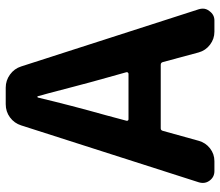

<svg xmlns="http://www.w3.org/2000/svg" viewBox="-70 -710 780 681"><g transform="rotate(-90 320.5 -370.0)"><path d="M232.4 -312.5Q231.4 -309.6 232.9 -307.1Q234.4 -304.7 237.3 -304.7H398.4Q401.4 -304.7 403.3 -307.1Q405.3 -309.6 404.3 -312.5L383.8 -385.7Q371.1 -429.7 348.6 -516.1Q326.2 -602.5 319.3 -626Q319.3 -627.9 317.4 -627.9Q315.4 -627.9 314.5 -626Q286.1 -506.8 252 -385.7ZM547.9 0Q522.5 0 502 -15.6Q481.4 -31.2 474.6 -55.7L440.4 -182.6Q438.5 -190.4 430.7 -190.4H205.1Q198.2 -190.4 196.3 -182.6L161.1 -55.7Q154.3 -31.2 134.3 -15.6Q114.3 0 88.9 0H53.7Q32.2 0 19.5 -17.6Q11.7 -28.3 11.7 -41Q11.7 -47.9 13.7 -54.7L215.8 -685.5Q223.6 -710 244.1 -725.1Q264.6 -740.2 291 -740.2H349.6Q375 -740.2 396 -725.1Q417 -710 424.8 -685.5L627.9 -54.7Q629.9 -47.9 629.9 -41Q629.9 -28.3 621.1 -17.6Q608.4 0 587.9 0Z"/></g></svg>

Font: Gen Jyuu Gothic Bold
Style: Bold
Weight: 700
Designer: [Source Han Sans]
Ryoko NISHIZUKA  (kana & ideographs); Paul D. Hunt (Latin, Greek & Cyrillic); Wenlong ZHANG  (bopomofo
Version: Version 1.002.20150607